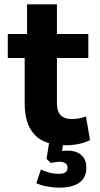

<svg xmlns="http://www.w3.org/2000/svg" viewBox="-20 -660 460 887"><path d="M282 11Q185 11 139.5 -38Q94 -87 94 -182V-392H16V-503H105V-640H243V-503H388V-392H243V-185Q243 -144 261 -127Q279 -110 311 -110Q329 -110 347 -113.5Q365 -117 377 -122L396 -13Q370 0 342 5.5Q314 11 282 11ZM252 207Q229 207 198 201.5Q167 196 148 186L169 123Q185 131 206 137Q227 143 253 143Q272 143 282 136.5Q292 130 292 115Q292 100 281 93.5Q270 87 256 87Q249 87 235.5 89Q222 91 215 93L195 74L210 -20H275L263 64L234 45Q242 40 259 38Q276 36 296 36Q316 36 335 43.5Q354 51 366.5 68.5Q379 86 379 115Q379 147 363.5 167.5Q348 188 319.5 197.5Q291 207 252 207Z"/></svg>

Font: Nunito Sans 7pt Condensed ExtraBold
Style: Regular
Weight: 800
Width: 3
Designer: Vernon Adams
Foundry: Vernon Adams
Version: Version 3.101;gftools[0.9.27]